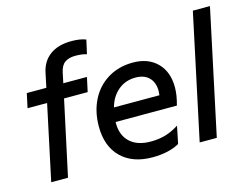

<svg xmlns="http://www.w3.org/2000/svg" viewBox="-105 -951 1471 1138"><g transform="rotate(-15 630.0 -382.0)"><path d="M412 -777Q467 -777 501 -763L482 -678Q452 -687 413 -687Q373 -687 348.5 -670Q324 -653 315 -610L302 -548H447L428 -460H283L184 0H81L179 -460H59L78 -548H198L216 -634Q230 -703 280.5 -740Q331 -777 412 -777Z M439 -245Q439 -337 475.5 -408.5Q512 -480 578.5 -520Q645 -560 731 -560Q825 -560 880 -504.5Q935 -449 935 -354Q935 -306 918 -246H542Q540 -167 585.5 -123.5Q631 -80 715 -80Q764 -80 806 -92.5Q848 -105 888 -131L866 -24Q799 13 701 13Q578 13 508.5 -55.5Q439 -124 439 -245ZM834 -332Q836 -350 836 -358Q836 -410 806.5 -440Q777 -470 723 -470Q661 -470 616.5 -432.5Q572 -395 555 -332Z M1155 -765H1260L1097 0H992Z"/></g></svg>

Font: Application Medium
Style: Italic
Weight: 500
Italic angle: -12°
Designer: Wei Huang
Foundry: Wei Huang
Version: Version 0.012